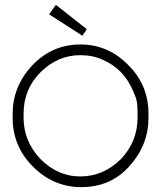

<svg xmlns="http://www.w3.org/2000/svg" viewBox="-20 -748 687 790"><path d="M337 -628 319 -601 182 -689 210 -728ZM32 -264V-279Q32 -391 110 -476Q192 -565 311 -565Q427 -565 510 -478Q591 -397 591 -279V-264Q591 -152 514 -66Q437 22 314 22Q200 22 115 -63Q32 -146 32 -264ZM546 -264V-279Q546 -314 543 -330Q540 -346 528 -373Q489 -465 403 -502Q362 -521 310 -521Q217 -521 146 -450Q77 -381 77 -279V-264Q77 -167 146 -94Q218 -22 310 -22Q406 -22 478 -94Q546 -166 546 -264Z"/></svg>

Font: Bhavuka
Style: Regular
Weight: 400
Version: 2.94.0; ttfautohint (v1.2) -l 7 -r 28 -G 50 -x 13 -D deva -f